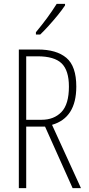

<svg xmlns="http://www.w3.org/2000/svg" viewBox="-20 -969 456 989"><path d="M175 -714Q271 -714 322 -671Q373 -628 373 -523Q373 -362 248 -326L397 0H354L212 -317H115V0H77V-714ZM173 -679H115V-352H194Q258 -352 296.5 -392Q335 -432 335 -523Q335 -606 297.5 -642.5Q260 -679 173 -679ZM315 -941Q299 -917 276.5 -889.5Q254 -862 230 -835.5Q206 -809 187 -791H165V-803Q198 -843 223 -877Q248 -911 272 -949H315Z"/></svg>

Font: Noto Sans Lao Looped ExtraCondensed ExtraLight
Style: Regular
Weight: 200
Width: 2
Designer: Mark Frömberg, Ben Mitchell
Foundry: The Fontpad Ltd
Version: Version 1.002; ttfautohint (v1.8.4.7-5d5b)